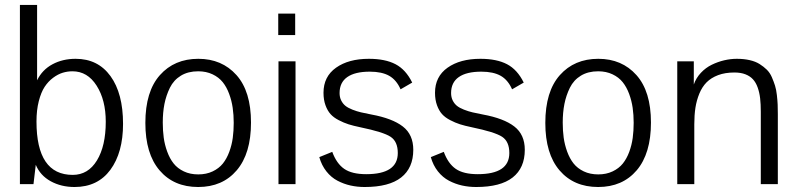

<svg xmlns="http://www.w3.org/2000/svg" viewBox="-20 -749 3243 781"><path d="M274.9 -459Q335.9 -459 373 -400.6Q410.2 -342.3 410.2 -253.9Q410.2 -155.3 374.3 -96.4Q338.4 -37.6 275.9 -37.6Q128.4 -37.6 128.4 -254.9Q128.4 -300.8 137.7 -337.2Q147 -373.5 161.6 -395.8Q176.3 -418 196 -432.6Q215.8 -447.3 235.1 -453.1Q254.4 -459 274.9 -459ZM61 0H116.2L125.5 -78.6Q143.6 -35.2 186.3 -11.7Q229 11.7 283.2 11.7Q377.4 11.7 429 -58.3Q480.5 -128.4 480.5 -245.1Q480.5 -369.1 429.4 -439.5Q378.4 -509.8 287.6 -509.8Q234.9 -509.8 193.4 -487.5Q151.9 -465.3 130.9 -422.4V-538.1V-729H61Z M786.6 -509.8Q882.8 -509.8 941.9 -443.6Q1001 -377.4 1001 -250.5Q1001 -124.5 943.1 -56.4Q885.3 11.7 786.1 11.7Q687 11.7 629.2 -55.9Q571.3 -123.5 571.3 -249Q571.3 -377 630.4 -443.4Q689.5 -509.8 786.6 -509.8ZM786.1 -459Q745.1 -459 715.8 -441.2Q686.5 -423.3 671.1 -392.1Q655.8 -360.8 648.9 -326.2Q642.1 -291.5 642.1 -250.5Q642.1 -217.8 646 -189Q649.9 -160.2 660.2 -132.1Q670.4 -104 686.3 -84Q702.1 -64 727.8 -51.8Q753.4 -39.6 786.6 -39.6Q819.3 -39.6 845 -51.8Q870.6 -64 886.5 -83.7Q902.3 -103.5 912.6 -131.3Q922.9 -159.2 926.8 -188Q930.7 -216.8 930.7 -249.5Q930.7 -281.7 926.5 -310.5Q922.4 -339.4 912.1 -367.2Q901.9 -395 886 -414.8Q870.1 -434.6 844.5 -446.8Q818.8 -459 786.1 -459Z M1111.8 -606.4V-693.8H1180.7V-606.4ZM1112.8 0V-499.5H1182.1V0Z M1656.7 -413.1Q1609.4 -386.2 1609.4 -385.7Q1592.8 -423.8 1563 -440.7Q1533.2 -457.5 1484.4 -457.5Q1423.8 -457.5 1392.6 -435.5Q1361.3 -413.6 1361.3 -370.6Q1361.3 -353.5 1367.9 -340.3Q1374.5 -327.1 1385 -318.6Q1395.5 -310.1 1413.6 -303Q1431.6 -295.9 1448.5 -292Q1465.3 -288.1 1490.7 -283.2Q1575.7 -267.6 1618.4 -234.6Q1661.1 -201.7 1661.1 -139.6Q1661.1 -65.9 1611.8 -27.1Q1562.5 11.7 1463.4 11.7Q1433.6 11.7 1406 5.6Q1378.4 -0.5 1352.8 -13.9Q1327.1 -27.3 1307.6 -52Q1288.1 -76.7 1278.8 -109.9L1331.5 -131.3Q1349.1 -83.5 1380.4 -62Q1411.6 -40.5 1469.7 -40.5Q1598.1 -40.5 1598.1 -126.5Q1598.1 -173.3 1568.8 -192.6Q1539.6 -211.9 1445.3 -231.4Q1417 -237.3 1397.7 -243.4Q1378.4 -249.5 1357.7 -260.3Q1336.9 -271 1324.5 -284.9Q1312 -298.8 1304 -320.8Q1295.9 -342.8 1295.9 -371.6Q1295.9 -437.5 1346.9 -473.6Q1397.9 -509.8 1480.5 -509.8Q1546.9 -509.8 1588.9 -487.8Q1630.9 -465.8 1656.7 -413.1Z M2110.4 -413.1Q2063 -386.2 2063 -385.7Q2046.4 -423.8 2016.6 -440.7Q1986.8 -457.5 1938 -457.5Q1877.4 -457.5 1846.2 -435.5Q1814.9 -413.6 1814.9 -370.6Q1814.9 -353.5 1821.5 -340.3Q1828.1 -327.1 1838.6 -318.6Q1849.1 -310.1 1867.2 -303Q1885.3 -295.9 1902.1 -292Q1918.9 -288.1 1944.3 -283.2Q2029.3 -267.6 2072 -234.6Q2114.7 -201.7 2114.7 -139.6Q2114.7 -65.9 2065.4 -27.1Q2016.1 11.7 1917 11.7Q1887.2 11.7 1859.6 5.6Q1832 -0.5 1806.4 -13.9Q1780.8 -27.3 1761.2 -52Q1741.7 -76.7 1732.4 -109.9L1785.2 -131.3Q1802.7 -83.5 1834 -62Q1865.2 -40.5 1923.3 -40.5Q2051.8 -40.5 2051.8 -126.5Q2051.8 -173.3 2022.5 -192.6Q1993.2 -211.9 1898.9 -231.4Q1870.6 -237.3 1851.3 -243.4Q1832 -249.5 1811.3 -260.3Q1790.5 -271 1778.1 -284.9Q1765.6 -298.8 1757.6 -320.8Q1749.5 -342.8 1749.5 -371.6Q1749.5 -437.5 1800.5 -473.6Q1851.6 -509.8 1934.1 -509.8Q2000.5 -509.8 2042.5 -487.8Q2084.5 -465.8 2110.4 -413.1Z M2413.6 -509.8Q2509.8 -509.8 2568.8 -443.6Q2627.9 -377.4 2627.9 -250.5Q2627.9 -124.5 2570.1 -56.4Q2512.2 11.7 2413.1 11.7Q2314 11.7 2256.1 -55.9Q2198.2 -123.5 2198.2 -249Q2198.2 -377 2257.3 -443.4Q2316.4 -509.8 2413.6 -509.8ZM2413.1 -459Q2372.1 -459 2342.8 -441.2Q2313.5 -423.3 2298.1 -392.1Q2282.7 -360.8 2275.9 -326.2Q2269 -291.5 2269 -250.5Q2269 -217.8 2272.9 -189Q2276.9 -160.2 2287.1 -132.1Q2297.4 -104 2313.2 -84Q2329.1 -64 2354.7 -51.8Q2380.4 -39.6 2413.6 -39.6Q2446.3 -39.6 2471.9 -51.8Q2497.6 -64 2513.4 -83.7Q2529.3 -103.5 2539.6 -131.3Q2549.8 -159.2 2553.7 -188Q2557.6 -216.8 2557.6 -249.5Q2557.6 -281.7 2553.5 -310.5Q2549.3 -339.4 2539.1 -367.2Q2528.8 -395 2512.9 -414.8Q2497.1 -434.6 2471.4 -446.8Q2445.8 -459 2413.1 -459Z M2734.9 0V-499.5H2802.2Q2802.2 -493.7 2802.2 -483.9Q2802.2 -474.1 2802.2 -453.4Q2802.2 -432.6 2802.2 -418.9V-405.3Q2811.5 -432.1 2831.1 -452.9Q2850.6 -473.6 2875.2 -485.6Q2899.9 -497.6 2925.8 -503.7Q2951.7 -509.8 2977.1 -509.8Q3005.9 -509.8 3029.5 -504.4Q3053.2 -499 3069.8 -488.5Q3086.4 -478 3099.1 -465.6Q3111.8 -453.1 3119.6 -435.1Q3127.4 -417 3132.6 -400.6Q3137.7 -384.3 3140.1 -362.3Q3142.6 -340.3 3143.3 -323.7Q3144 -307.1 3144 -285.2V0H3074.7V-294.4Q3074.7 -325.7 3072 -349.1Q3069.3 -372.6 3062 -393.1Q3054.7 -413.6 3042.7 -426.5Q3030.8 -439.5 3012 -446.8Q2993.2 -454.1 2967.3 -454.1Q2929.7 -454.1 2901.1 -443.4Q2872.6 -432.6 2854.2 -414.1Q2835.9 -395.5 2824.7 -368.2Q2813.5 -340.8 2808.8 -310.8Q2804.2 -280.8 2804.2 -243.7V0Z"/></svg>

Font: Pontano Sans
Style: Regular
Weight: 400
Foundry: vernon adams
Version: 1.0